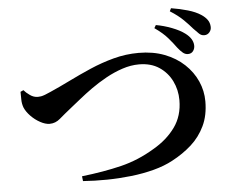

<svg xmlns="http://www.w3.org/2000/svg" viewBox="-54 -878 1108 915"><g transform="rotate(-5 500.0 -420.0)"><path d="M809.8 -624.5Q793.8 -646.8 771.3 -672.9Q748.8 -699 709.2 -726.7L717.4 -740.9Q755.4 -734.2 793.2 -719.7Q831 -705.1 854.4 -687.5Q889.2 -661.5 891 -629.7Q892 -614.3 883.5 -602.2Q874.9 -590.1 858.9 -589.9Q845.5 -589.6 834.1 -598.9Q822.7 -608.2 809.8 -624.5ZM892.8 -708.9Q878.2 -726.4 853.3 -751.2Q828.4 -775.9 789.5 -800.3L796.4 -814.5Q838.8 -807.8 875.9 -796.9Q913.1 -786.1 937.6 -769.9Q955.4 -758.3 965.8 -744.1Q976.2 -730 977.2 -710.6Q978.2 -695.5 968.4 -684Q958.7 -672.5 943.6 -672.5Q929.9 -672.3 919.1 -682.3Q908.2 -692.3 892.8 -708.9ZM61.6 -486.7Q72.3 -474 90.2 -461.5Q108 -448.9 127.9 -448.9Q135.2 -448.9 142.9 -450.2Q150.6 -451.5 162.1 -455.8Q173.5 -460.2 189.6 -467.4Q234 -486.9 284.5 -511.8Q334.9 -536.7 389.9 -560.6Q444.9 -584.5 503.7 -600.2Q562.4 -615.9 623.7 -615.9Q692.5 -615.9 747.3 -594.9Q802.2 -573.8 841.1 -537.3Q879.9 -500.8 900.4 -454.7Q920.9 -408.6 920.9 -358.5Q920.9 -291.5 896.9 -241.2Q872.9 -190.8 831.9 -154Q790.8 -117.3 739.2 -90.1Q699 -68.3 647.1 -54.6Q595.2 -40.9 537.6 -34.4Q480 -27.9 421.3 -27.1Q362.5 -26.2 306.9 -30.4L304.2 -53.6Q408.8 -65.6 493.1 -86.1Q577.4 -106.7 654.6 -153.5Q719.6 -190.9 758.9 -245.2Q798.2 -299.6 798.2 -375Q798.2 -423.8 777.4 -466.3Q756.6 -508.7 717.1 -535Q677.6 -561.2 620.8 -561.2Q581.4 -561.2 540.9 -547.7Q500.4 -534.3 461.8 -512.9Q423.3 -491.5 389.4 -467.5Q355.6 -443.4 329 -421.8Q302.4 -400.2 285.4 -386.9Q244.9 -354.6 222.7 -335.3Q200.5 -316 172.5 -316Q152.2 -316 127.7 -329.4Q103.2 -342.7 83.4 -363.2Q63.6 -383.7 54.9 -404.4Q47.9 -423.1 47.8 -443.2Q47.7 -463.2 47.3 -480.1Z"/></g></svg>

Font: Early Summer Mincho VF
Style: Regular
Weight: 250
Designer: GuiWonder
Version: Version 1.002